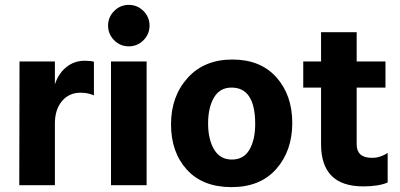

<svg xmlns="http://www.w3.org/2000/svg" viewBox="-20 -759 1639 787"><path d="M205 0H59L60 -507H205V-413Q219 -457 251.5 -483.5Q284 -510 327 -510Q351 -510 365 -506V-368Q341 -379 310 -379Q263 -379 234 -344.5Q205 -310 205 -253Z M568 -714Q593 -689 593 -654Q593 -619 568 -594Q543 -569 508 -569Q473 -569 448 -594Q423 -619 423 -654Q423 -689 448 -714Q473 -739 508 -739Q543 -739 568 -714ZM581 0H435V-507H581Z M1026 -251Q1026 -400 929 -400Q881 -400 857 -359Q833 -318 833 -253Q833 -188 857.5 -146.5Q882 -105 930.5 -105Q979 -105 1002.5 -145.5Q1026 -186 1026 -251ZM932.5 -515Q1048 -515 1113 -442Q1178 -369 1178 -255Q1178 -141 1112.5 -66.5Q1047 8 929 8Q811 8 746 -63.5Q681 -135 681 -249.5Q681 -364 749 -439.5Q817 -515 932.5 -515Z M1469 5Q1296 5 1296 -168V-400H1223V-507H1296V-627H1442V-507H1560V-400H1442V-167Q1442 -140 1457.5 -126Q1473 -112 1505.5 -112Q1538 -112 1569 -132V-11Q1532 5 1469 5Z"/></svg>

Font: Hind Vadodara
Style: Bold
Weight: 700
Designer: Hitesh Malaviya
Foundry: Indian Type Foundry
Version: Version 0.702;PS 1.0;hotconv 1.0.81;makeotf.lib2.5.63406